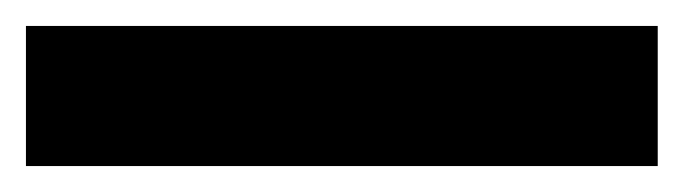

<svg xmlns="http://www.w3.org/2000/svg" viewBox="-22 -888 527 148"><path d="M485 -760V-868H-2V-760Z"/></svg>

Font: Noto Sans Gujarati UI ExtraCondensed ExtraBold
Style: Regular
Weight: 800
Width: 2
Designer: Jelle Bosma - Monotype Design Team, Universal Thirst
Foundry: Monotype Imaging Inc.
Version: Version 2.106